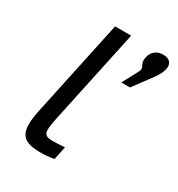

<svg xmlns="http://www.w3.org/2000/svg" viewBox="-172 -821 872 942"><g transform="rotate(30 264.5 -350.5)"><path d="M220 -70C169 -70 164 -88 180 -166L296 -710H205L89 -166C62 -36 83 9 195 9C221 9 247 7 273 2L289 -73C265 -71 236 -70 220 -70ZM369 -487H418L499 -596C515 -620 523 -635 526 -651L527 -653C534 -687 518 -708 480 -708C442 -708 418 -687 411 -653C401 -609 433 -609 417 -577Z"/></g></svg>

Font: LT Wave Text Italic
Style: Regular
Weight: 400
Designer: Daniel Lyons
Version: Version 2.5 (Glyphs App)